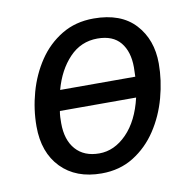

<svg xmlns="http://www.w3.org/2000/svg" viewBox="-67 -611 696 687"><g transform="rotate(-10 281.5 -267.5)"><path d="M249 8Q156 8 102 -47.5Q48 -103 48 -198Q48 -260 65 -321Q82 -382 115.5 -432Q149 -482 199.5 -512.5Q250 -543 316 -543Q415 -543 466.5 -487Q518 -431 518 -344Q518 -283 501 -220.5Q484 -158 450 -106.5Q416 -55 365.5 -23.5Q315 8 249 8ZM154 -312H427Q427 -321 427.5 -328.5Q428 -336 428 -346Q428 -403 400.5 -436.5Q373 -470 317 -470Q257 -470 215 -426Q173 -382 154 -312ZM253 -64Q308 -64 353 -110Q398 -156 417 -238H140Q138 -227 137.5 -216Q137 -205 137 -194Q137 -133 167.5 -98.5Q198 -64 253 -64Z"/></g></svg>

Font: Noto Sans IKEA
Style: Italic
Weight: 400
Italic angle: -12°
Designer: Monotype Design Team
Foundry: Monotype Imaging Inc.
Version: Version 2.001